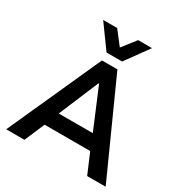

<svg xmlns="http://www.w3.org/2000/svg" viewBox="-210 -1099 1202 1259"><g transform="rotate(30 391.5 -469.5)"><path d="M15 0 333 -705H450L768 0H628L544 -197L602 -152H180L237 -197L153 0ZM388 -563 249 -232 224 -262H558L532 -232L393 -563ZM333 -765 207 -939H313L392 -837L472 -939H577L451 -765Z"/></g></svg>

Font: Nunito Sans 8pt
Style: Bold
Weight: 700
Version: Version 3.101;gftools[0.9.27]